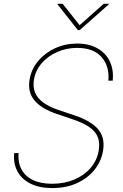

<svg xmlns="http://www.w3.org/2000/svg" viewBox="-20 -964 639 995"><path d="M250.5 10.7Q184.6 10.7 138.4 -12.2Q92.3 -35.2 70.3 -76.2Q48.3 -117.2 53.7 -170.9H76.2Q72.3 -122.6 91.1 -86.7Q109.9 -50.8 150.1 -31.2Q190.4 -11.7 250.5 -11.7Q313.5 -11.7 365 -33.4Q416.5 -55.2 450 -94.2Q483.4 -133.3 491.7 -185.1Q498 -224.1 486.8 -253.4Q475.6 -282.7 442.9 -305.4Q410.2 -328.1 352.5 -347.2L274.4 -373.5Q193.4 -400.9 158 -444.3Q122.6 -487.8 133.3 -551.3Q142.1 -605 177.2 -647.2Q212.4 -689.5 265.1 -713.9Q317.9 -738.3 379.4 -738.3Q441.9 -738.3 485.4 -713.4Q528.8 -688.5 549.3 -645.3Q569.8 -602.1 564 -545.9H541.5Q548.3 -620.6 506.3 -668.2Q464.4 -715.8 379.9 -715.8Q324.7 -715.8 276.4 -694.6Q228 -673.3 195.8 -636Q163.6 -598.6 155.8 -550.3Q149.9 -513.7 161.6 -484.6Q173.3 -455.6 203.6 -433.1Q233.9 -410.6 283.2 -394L361.8 -367.7Q406.2 -353 437.7 -335Q469.2 -316.9 488 -294.7Q506.8 -272.5 513.2 -245.1Q519.5 -217.8 514.2 -184.1Q504.9 -127.4 469.2 -83.5Q433.6 -39.6 377.7 -14.4Q321.8 10.7 250.5 10.7ZM304.7 -944.3 392.6 -833.5 517.6 -944.3H544.9L544.4 -941.9L393.1 -808.1H383.3L277.8 -941.9V-944.3Z"/></svg>

Font: Inter 18pt Thin
Style: Italic
Weight: 250
Italic angle: -9.3988°
Version: Version 4.001;git-66647c0bb